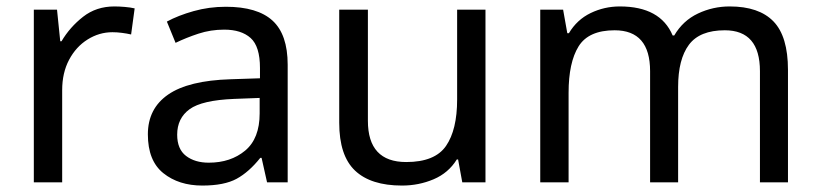

<svg xmlns="http://www.w3.org/2000/svg" viewBox="-20 -566 2547 596"><path d="M335 -546Q350 -546 367.5 -544.5Q385 -543 398 -540L387 -459Q374 -462 358.5 -464Q343 -466 329 -466Q288 -466 252 -443.5Q216 -421 194.5 -380.5Q173 -340 173 -286V0H85V-536H157L167 -438H171Q197 -482 238 -514Q279 -546 335 -546Z M681 -545Q779 -545 826 -502Q873 -459 873 -365V0H809L792 -76H788Q753 -32 714.5 -11Q676 10 608 10Q535 10 487 -28.5Q439 -67 439 -149Q439 -229 502 -272.5Q565 -316 696 -320L787 -323V-355Q787 -422 758 -448Q729 -474 676 -474Q634 -474 596 -461.5Q558 -449 525 -433L498 -499Q533 -518 581 -531.5Q629 -545 681 -545ZM707 -259Q607 -255 568.5 -227Q530 -199 530 -148Q530 -103 557.5 -82Q585 -61 628 -61Q696 -61 741 -98.5Q786 -136 786 -214V-262Z M1487 -536V0H1415L1402 -71H1398Q1372 -29 1326 -9.5Q1280 10 1228 10Q1131 10 1082 -36.5Q1033 -83 1033 -185V-536H1122V-191Q1122 -63 1241 -63Q1330 -63 1364.5 -113Q1399 -163 1399 -257V-536Z M2245 -546Q2336 -546 2381 -499.5Q2426 -453 2426 -349V0H2339V-345Q2339 -472 2230 -472Q2152 -472 2118.5 -427Q2085 -382 2085 -296V0H1998V-345Q1998 -472 1888 -472Q1807 -472 1776 -422Q1745 -372 1745 -278V0H1657V-536H1728L1741 -463H1746Q1771 -505 1813.5 -525.5Q1856 -546 1904 -546Q2030 -546 2068 -456H2073Q2100 -502 2146.5 -524Q2193 -546 2245 -546Z"/></svg>

Font: Noto Sans Buhid
Style: Regular
Weight: 400
Designer: Monotype Design Team
Foundry: Monotype Imaging Inc.
Version: Version 2.001